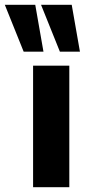

<svg xmlns="http://www.w3.org/2000/svg" viewBox="-73 -775 371 795"><path d="M64 0V-503H214V0ZM175 -561 97 -755H224L258 -561ZM25 -561 -53 -755H73L107 -561Z"/></svg>

Font: Nunito Sans 7pt Condensed ExtraBold
Style: Regular
Weight: 800
Width: 3
Designer: Vernon Adams
Foundry: Vernon Adams
Version: Version 3.101;gftools[0.9.27]